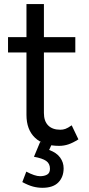

<svg xmlns="http://www.w3.org/2000/svg" viewBox="-20 -696 431 933"><path d="M108.6 -137.6V-676.4H193.4V-146.8Q193.4 -107.4 214.1 -86.5Q234.8 -65.6 273.2 -65.6Q286 -65.6 297.7 -69.7Q309.4 -73.8 328.4 -87L361 -18.8Q334.2 -1.8 312.4 5.5Q290.6 12.8 267.2 12.8Q191.6 12.8 150.1 -26.6Q108.6 -66 108.6 -137.6ZM19 -515.4H346V-441H19ZM88.4 188.8 107.8 138Q149.6 160.2 174.4 160.2Q195.6 160.2 209.2 152.3Q222.8 144.4 222.8 124Q222.8 98.8 204.2 85.9Q185.6 73 145 65.8L175 -6L231.4 5.4L218.8 32.6Q255.2 46 272.2 69.6Q289.2 93.2 289.2 121.8Q289.2 164 263.6 190.3Q238 216.6 186.2 216.6Q163 216.6 140.4 210.6Q117.8 204.6 88.4 188.8Z"/></svg>

Font: 寒蝉端黑体 Light
Style: Regular
Weight: 300
Designer: ChillDuanSans {Warren2060}; 
Source Han Sans {Ryoko NISHIZUKA 西塚涼子 (kana, bopomofo & ideographs); Paul D. Hunt (Latin, G
Foundry: ChillType&Adobe
Version: Version 1.300;Glyphs 3.3 (3306)